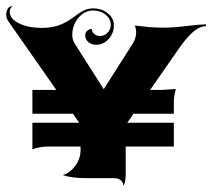

<svg xmlns="http://www.w3.org/2000/svg" viewBox="-27 -578 688 623"><path d="M-6.8 -531.2Q-6.8 -542.5 -1.1 -550.4Q4.6 -558.3 13.2 -558.3Q4.6 -550.8 4.6 -539.6Q4.6 -517.3 34.3 -502.4Q64 -487.5 110.8 -487.5Q138.7 -487.5 163 -495.7Q187.3 -503.9 212.6 -522.9Q230.7 -536.9 244.8 -543.8Q258.8 -550.8 275.4 -550.8Q303.2 -550.8 322.9 -534.8Q342.5 -518.8 342.5 -496.1Q342.5 -470 325.4 -451.3Q308.3 -432.6 284.4 -432.6Q270 -432.6 259.8 -441.5Q249.5 -450.4 249.5 -463.1Q249.5 -471.7 255.7 -477.9Q262 -484.1 271 -484.1Q271 -474.6 278.7 -467.9Q286.4 -461.2 297.4 -461.2Q311.8 -461.2 322.1 -471.9Q332.5 -482.7 332.5 -497.8Q332.5 -516.8 315.8 -530.4Q299.1 -543.9 275.4 -543.9Q247.6 -543.9 227.5 -520.3Q207.5 -496.6 207.5 -464.1Q207.5 -449 215.6 -436.3L309.6 -288.6L403.6 -436.3Q414.8 -454.1 414.8 -473.4Q414.8 -484.9 410.2 -495.1Q419.7 -494.1 433.8 -492.6Q448 -491 455.3 -490.2Q462.6 -489.5 475.8 -488.9Q489 -488.3 504.9 -488.3Q535.2 -488.3 579.3 -493.7Q623.5 -499 641.6 -499V-493.2Q630.1 -493.2 618 -487.1Q606 -481 594.4 -469.7Q582.8 -458.5 573.4 -447Q564 -435.5 553.5 -420.4L460 -286.1H491.9Q501.5 -286.1 519.3 -287.6Q537.1 -289.1 543.9 -289.1Q537.1 -268.8 537.1 -249.3V-209H406.2L386 -179.7H537.1V-102.5H380.9V-14.6Q380.9 16.1 373 24.4Q373 13.9 365.2 7Q357.4 0 343.3 0H253.9Q205.1 0 176.8 -9.8Q195.1 -15.6 208.6 -29.8Q222.2 -43.9 228.3 -59.6Q234.4 -75.2 234.4 -89.8V-102.5H128.2Q104.5 -102.5 78.1 -93.8V-179.7H230L209.5 -209H78.1V-286.1H155.8L0.5 -508.3Q-6.8 -518.8 -6.8 -531.2Z"/></svg>

Font: Agreloy
Style: Medium
Weight: 400
Designer: gluk
Foundry: gluk
Version: Version 0.27